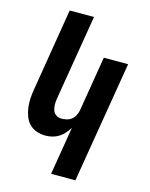

<svg xmlns="http://www.w3.org/2000/svg" viewBox="-137 -821 874 1122"><g transform="rotate(15 300.0 -260.0)"><path d="M284 215 332 -76Q321 -58 306.5 -41.5Q292 -25 273.5 -13.5Q255 -2 234.5 3Q214 8 194 8Q165 8 139.5 -1Q114 -10 96 -28.5Q78 -47 68.5 -72Q59 -97 55.5 -124Q52 -151 53.5 -179Q55 -207 60 -235L142 -735H289L203 -216Q200 -198 200.5 -180Q201 -162 206.5 -146.5Q212 -131 226 -121.5Q240 -112 258 -112Q274 -112 290.5 -116Q307 -120 320 -130.5Q333 -141 340.5 -156.5Q348 -172 351 -187L406 -520H553L431 215Z"/></g></svg>

Font: Iosevka Heavy Extended Oblique
Style: Regular
Weight: 900
Width: 7
Italic angle: -9°
Monospace: yes
Designer: Belleve Invis
Foundry: Belleve Invis
Version: Version 32.5.0; ttfautohint (v1.8.4)